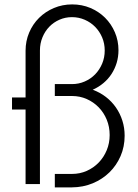

<svg xmlns="http://www.w3.org/2000/svg" viewBox="-20 -815 611 850"><path d="M222.7 14.5V-45H298.6Q333.6 -45 363.9 -58.4Q394.1 -71.8 416.8 -95.2Q439.5 -118.6 452.5 -150Q465.5 -181.4 465.5 -217.3Q465.5 -253.6 452.5 -285.2Q439.5 -316.8 416.8 -340Q394.1 -363.2 363.9 -376.6Q333.6 -390 298.6 -390H222.7V-442.7H298.6Q328.6 -442.7 355.2 -454.3Q381.8 -465.9 401.4 -486.1Q420.9 -506.4 432.3 -533.4Q443.6 -560.5 443.6 -591.4Q443.6 -622.3 432.3 -649.1Q420.9 -675.9 401.4 -695.9Q381.8 -715.9 355.2 -727.5Q328.6 -739.1 298.6 -739.1Q269.1 -739.1 243.2 -727.7Q217.3 -716.4 198.2 -696.6Q179.1 -676.8 168 -649.8Q156.8 -622.7 156.8 -591.8V0H93.2V-330H33.2V-383.6H93.2V-590.5Q93.2 -633.2 109.1 -670.7Q125 -708.2 153 -735.9Q180.9 -763.6 218.6 -779.5Q256.4 -795.5 299.5 -795.5Q342.7 -795.5 380 -779.8Q417.3 -764.1 445 -736.6Q472.7 -709.1 488.6 -672Q504.5 -635 504.5 -592.7Q504.5 -563.6 496.6 -537Q488.6 -510.5 473.9 -487.7Q459.1 -465 438 -447.3Q416.8 -429.5 390.5 -417.7Q422.7 -405.9 448.9 -385.7Q475 -365.5 493.4 -338.9Q511.8 -312.3 521.8 -280.7Q531.8 -249.1 531.8 -214.1Q531.8 -165.9 513.9 -124.3Q495.9 -82.7 464.5 -52Q433.2 -21.4 390.7 -3.6Q348.2 14.1 298.6 14.5Z"/></svg>

Font: Spartan
Style: Regular
Weight: 400
Designer: Matt Bailey, Mirko Velimirovic
Foundry: Matt Bailey
Version: Version 1.005